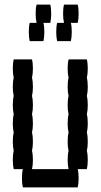

<svg xmlns="http://www.w3.org/2000/svg" viewBox="-20 -820 440 840"><path d="M364 -440Q364 -417 360 -400Q364 -384 364 -360Q364 -337 360 -320Q364 -304 364 -280Q364 -257 360 -240Q364 -224 364 -200Q364 -177 360 -160Q364 -144 364 -120Q364 -97 360 -80H320Q324 -64 324 -40Q324 -17 320 0H80Q76 -17 76 -40Q76 -64 80 -80H40Q36 -97 36 -120Q36 -144 40 -160Q36 -177 36 -200Q36 -224 40 -240Q36 -257 36 -280Q36 -304 40 -320Q36 -337 36 -360Q36 -384 40 -400Q36 -417 36 -440Q36 -464 40 -480Q36 -497 36 -520Q36 -544 40 -560H120Q124 -544 124 -520Q124 -497 120 -480Q124 -464 124 -440Q124 -417 120 -400Q124 -384 124 -360Q124 -337 120 -320Q124 -304 124 -280Q124 -257 120 -240Q124 -224 124 -200Q124 -177 120 -160Q124 -144 124 -120Q124 -97 120 -80H280Q276 -97 276 -120Q276 -144 280 -160Q276 -177 276 -200Q276 -224 280 -240Q276 -257 276 -280Q276 -304 280 -320Q276 -337 276 -360Q276 -384 280 -400Q276 -417 276 -440Q276 -464 280 -480Q276 -497 276 -520Q276 -544 280 -560H360Q364 -544 364 -520Q364 -497 360 -480Q364 -464 364 -440ZM200 -800Q204 -784 204 -760Q204 -737 200 -720H170Q174 -704 174 -680Q174 -657 170 -640H110Q106 -657 106 -680Q106 -704 110 -720H140Q136 -737 136 -760Q136 -784 140 -800ZM320 -720H290Q294 -704 294 -680Q294 -657 290 -640H230Q226 -657 226 -680Q226 -704 230 -720H260Q256 -737 256 -760Q256 -784 260 -800H320Q324 -784 324 -760Q324 -737 320 -720Z"/></svg>

Font: VT323
Style: Regular
Weight: 400
Monospace: yes
Designer: Peter Hull
Version: Version 2.000